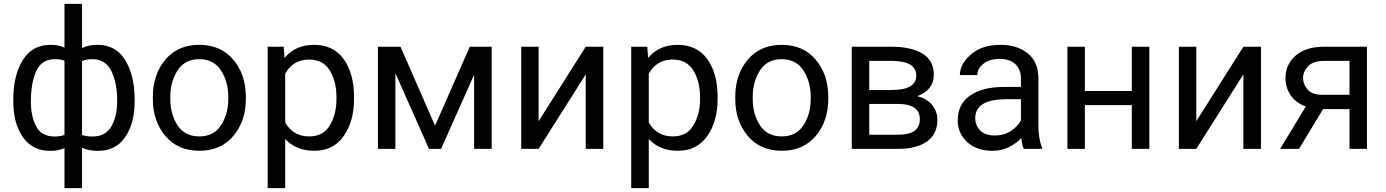

<svg xmlns="http://www.w3.org/2000/svg" viewBox="-20 -770 7166 993"><path d="M485.4 10.3Q438.5 10.3 404.3 -5.9V203.1H313.5V-3.9Q282.2 10.3 240.2 10.3Q147.5 10.3 98.4 -60.5Q49.3 -131.3 48.8 -242.7V-254.9Q48.8 -379.9 97.7 -459Q146.5 -538.1 241.2 -538.1Q282.7 -538.1 313.5 -523.9V-750H404.3V-521.5Q438 -538.1 484.4 -538.1Q578.6 -538.1 627.2 -459.7Q675.8 -381.3 676.3 -257.3V-244.6Q676.3 -132.8 627.7 -61.3Q579.1 10.3 485.4 10.3ZM457.5 -463.9Q426.3 -463.9 404.3 -454.6V-72.3Q426.8 -64 458.5 -64Q526.4 -64 556.2 -116.7Q585.9 -169.4 585.9 -244.6V-254.9Q585.9 -339.8 556.2 -401.9Q526.4 -463.9 457.5 -463.9ZM139.6 -244.6Q139.6 -169.4 167 -116.7Q194.3 -64 262.7 -64Q292 -64 313.5 -72.3V-456.1Q292.5 -463.9 263.7 -463.9Q194.8 -463.9 167.2 -402.1Q139.6 -340.3 139.6 -244.6Z M770.5 -269.5Q770.5 -384.3 835 -461.2Q899.4 -538.1 1010.3 -538.1Q1121.1 -538.1 1185.5 -462.6Q1250 -387.2 1251.5 -274.4V-258.3Q1251.5 -143.6 1186.8 -66.9Q1122.1 9.8 1011.2 9.8Q899.9 9.8 835.2 -66.9Q770.5 -143.6 770.5 -258.3ZM860.8 -258.3Q860.8 -179.7 898.2 -122.1Q935.5 -64.5 1011.2 -64.5Q1085 -64.5 1122.6 -121.3Q1160.2 -178.2 1160.6 -256.8V-269.5Q1160.6 -347.2 1123 -405.5Q1085.4 -463.9 1010.3 -463.9Q935.5 -463.9 898.2 -405.5Q860.8 -347.2 860.8 -269.5Z M1606 9.8Q1510.7 9.8 1455.1 -51.3V203.1H1364.3V-528.3H1447.3L1451.7 -470.2Q1507.3 -538.1 1604.5 -538.1Q1704.6 -538.1 1757.8 -463.9Q1811 -389.6 1811 -268.6V-258.3Q1811 -142.6 1757.6 -66.4Q1704.1 9.8 1606 9.8ZM1578.1 -461.9Q1496.1 -461.9 1455.1 -389.2V-136.2Q1496.6 -64.5 1579.1 -64.5Q1652.3 -64.5 1686.3 -122.1Q1720.2 -179.7 1720.2 -258.3V-268.6Q1720.2 -347.2 1686.3 -404.5Q1652.3 -461.9 1578.1 -461.9Z M2230 -120.1 2409.7 -528.3H2522.9V0H2432.1V-383.8L2261.2 0H2198.7L2024.9 -391.6V0H1934.6V-528.3H2051.3Z M2765.6 -143.1 3009.3 -528.3H3100.1V0H3009.3V-385.3L2765.6 0H2675.8V-528.3H2765.6Z M3486.3 9.8Q3391.1 9.8 3335.4 -51.3V203.1H3244.6V-528.3H3327.6L3332 -470.2Q3387.7 -538.1 3484.9 -538.1Q3585 -538.1 3638.2 -463.9Q3691.4 -389.6 3691.4 -268.6V-258.3Q3691.4 -142.6 3637.9 -66.4Q3584.5 9.8 3486.3 9.8ZM3458.5 -461.9Q3376.5 -461.9 3335.4 -389.2V-136.2Q3377 -64.5 3459.5 -64.5Q3532.7 -64.5 3566.7 -122.1Q3600.6 -179.7 3600.6 -258.3V-268.6Q3600.6 -347.2 3566.7 -404.5Q3532.7 -461.9 3458.5 -461.9Z M3782.7 -269.5Q3782.7 -384.3 3847.2 -461.2Q3911.6 -538.1 4022.5 -538.1Q4133.3 -538.1 4197.8 -462.6Q4262.2 -387.2 4263.7 -274.4V-258.3Q4263.7 -143.6 4199 -66.9Q4134.3 9.8 4023.4 9.8Q3912.1 9.8 3847.4 -66.9Q3782.7 -143.6 3782.7 -258.3ZM3873 -258.3Q3873 -179.7 3910.4 -122.1Q3947.8 -64.5 4023.4 -64.5Q4097.2 -64.5 4134.8 -121.3Q4172.4 -178.2 4172.9 -256.8V-269.5Q4172.9 -347.2 4135.3 -405.5Q4097.7 -463.9 4022.5 -463.9Q3947.8 -463.9 3910.4 -405.5Q3873 -347.2 3873 -269.5Z M4828.1 -150.4Q4828.1 -75.7 4773.7 -37.8Q4719.2 0 4625 0H4385.3V-528.3H4591.3Q4691.9 -528.3 4750.7 -492.9Q4809.6 -457.5 4809.6 -383.3Q4809.6 -304.7 4723.6 -272.5Q4774.4 -260.3 4801.3 -226.6Q4828.1 -192.9 4828.1 -150.4ZM4475.6 -455.1V-304.7H4592.3Q4718.8 -304.7 4718.8 -378.9Q4718.8 -453.1 4597.7 -455.1ZM4737.3 -152.8Q4737.3 -230.5 4630.4 -232.4H4475.6V-73.2H4625Q4737.3 -73.2 4737.3 -152.8Z M5274.9 0Q5266.1 -19 5262.2 -55.7Q5236.8 -28.8 5198.7 -9.5Q5160.6 9.8 5111.8 9.8Q5030.8 9.8 4981.9 -35.6Q4933.1 -81.1 4933.1 -147Q4933.1 -231.9 4997.6 -276.1Q5062 -320.3 5170.9 -320.3H5260.3V-362.3Q5260.3 -409.2 5232.2 -437.3Q5204.1 -465.3 5148.9 -465.3Q5097.7 -465.3 5066.2 -440.2Q5034.7 -415 5034.7 -381.8H4944.3Q4944.3 -438.5 5001.5 -488.3Q5058.6 -538.1 5154.3 -538.1Q5240.2 -538.1 5295.4 -494.1Q5350.6 -450.2 5350.6 -361.3V-124Q5350.6 -50.8 5369.1 -7.8V0ZM5125 -69.3Q5173.8 -69.3 5209.7 -93.8Q5245.6 -118.2 5260.3 -147.9V-256.8H5176.3Q5023.9 -253.9 5023.9 -159.2Q5023.9 -121.6 5049.3 -95.5Q5074.7 -69.3 5125 -69.3Z M5833.5 0V-226.1H5590.8V0H5500.5V-528.3H5590.8V-299.3H5833.5V-528.3H5924.3V0Z M6167 -143.1 6410.6 -528.3H6501.5V0H6410.6V-385.3L6167 0H6077.1V-528.3H6167Z M6959.5 0V-205.6H6822.8L6698.2 0H6600.6L6733.4 -219.2Q6682.6 -237.8 6655.5 -276.9Q6628.4 -315.9 6628.4 -367.2Q6628.4 -436.5 6680.9 -482.4Q6733.4 -528.3 6829.1 -528.3H7049.8V0ZM6959.5 -279.8V-455.1H6829.1Q6771 -455.1 6745.1 -427.2Q6719.2 -399.4 6719.2 -366.2Q6719.2 -334 6742.7 -306.9Q6766.1 -279.8 6818.4 -279.8Z"/></svg>

Font: Roboto21382017
Style: Regular
Weight: 400
Designer: Christian Robertson
Foundry: Google
Version: Version 2.138; 2017